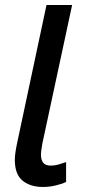

<svg xmlns="http://www.w3.org/2000/svg" viewBox="-20 -734 338 764"><path d="M151 10Q101 10 70 -15Q39 -40 39 -98Q39 -123 49 -169L165 -714H267L149 -165Q147 -153 145 -140.5Q143 -128 143 -117Q143 -98 152 -86.5Q161 -75 182 -75Q197 -75 211.5 -79Q226 -83 243 -89V-10Q227 -2 201.5 4Q176 10 151 10Z"/></svg>

Font: Noto Sans SemiCondensed Medium
Style: Italic
Weight: 500
Width: 4
Italic angle: -12°
Designer: Monotype Design Team
Foundry: Monotype Imaging Inc.
Version: Version 2.013; ttfautohint (v1.8.4.7-5d5b)